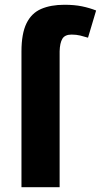

<svg xmlns="http://www.w3.org/2000/svg" viewBox="-20 -785 423 805"><path d="M280 -640Q252 -640 241.5 -622.5Q231 -605 230 -570V0H70V-569Q70 -644 91 -687Q112 -730 152.5 -747.5Q193 -765 250 -765Q292 -765 323.5 -758.5Q355 -752 383 -741L349 -627Q333 -632 316.5 -636Q300 -640 280 -640Z"/></svg>

Font: Noto Sans SemiCondensed ExtraBold
Style: Regular
Weight: 800
Width: 4
Designer: Monotype Design Team
Foundry: Monotype Imaging Inc.
Version: Version 2.013; ttfautohint (v1.8.4.7-5d5b)